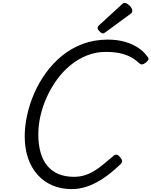

<svg xmlns="http://www.w3.org/2000/svg" viewBox="-20 -1289 1047 1328"><path d="M477 19Q403 19 343 -6.5Q283 -32 240 -80Q197 -128 174 -195Q151 -262 151 -346Q151 -416 167.5 -492Q184 -568 216.5 -643Q249 -718 297.5 -785Q346 -852 410 -904Q474 -956 553 -985.5Q632 -1015 727 -1015Q789 -1015 841.5 -1000.5Q894 -986 935 -959Q976 -932 1002 -894Q1010 -883 1005.5 -874.5Q1001 -866 987 -855Q974 -845 964 -843.5Q954 -842 940 -854Q914 -879 881 -896Q848 -913 806.5 -921.5Q765 -930 712 -930Q643 -930 581.5 -905.5Q520 -881 467.5 -838Q415 -795 374 -738.5Q333 -682 304 -618Q275 -554 260 -488.5Q245 -423 245 -360Q245 -290 260.5 -235Q276 -180 307 -142.5Q338 -105 384 -85.5Q430 -66 492 -66Q531 -66 565 -76.5Q599 -87 630.5 -106Q662 -125 694.5 -152Q727 -179 765 -211Q777 -222 788.5 -218.5Q800 -215 810 -203Q823 -187 824.5 -176.5Q826 -166 815 -155Q748 -90 689 -52Q630 -14 578 2.5Q526 19 477 19ZM693 -1058Q682 -1058 668.5 -1071.5Q655 -1085 655 -1095Q655 -1099 656.5 -1103Q658 -1107 664 -1113L822 -1258Q827 -1263 831.5 -1266Q836 -1269 842 -1269Q852 -1269 864.5 -1260Q877 -1251 886 -1239Q895 -1227 895 -1216Q895 -1209 893 -1204Q891 -1199 880 -1191L712 -1068Q706 -1064 701.5 -1061Q697 -1058 693 -1058Z"/></svg>

Font: Playwrite RO
Style: Regular
Weight: 400
Designer: Veronika Burian, José Scaglione
Foundry: TypeTogether
Version: Version 1.002